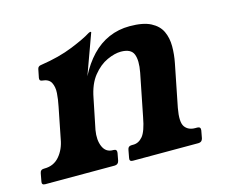

<svg xmlns="http://www.w3.org/2000/svg" viewBox="-101 -565 775 662"><g transform="rotate(-15 286.0 -233.5)"><path d="M-16 0Q-29 0 -26 -13L-21 -40Q-19 -53 -6 -53H-4Q29 -53 49.5 -77Q70 -101 76 -136L98 -247Q103 -271 104.5 -293Q106 -315 98 -330.5Q90 -346 66 -348Q56 -349 58 -360L64 -390Q66 -400 78 -401Q144 -411 193 -431Q242 -451 262 -464Q267 -467 270 -467H271Q273 -467 273 -465L221 -322Q242 -363 269.5 -392Q297 -421 331.5 -436Q366 -451 406 -451Q454 -451 481 -437Q508 -423 519 -399.5Q530 -376 530 -346.5Q530 -317 524 -287L494 -136Q485 -87 497 -70Q509 -53 534 -53H541Q554 -53 552 -40L547 -13Q544 0 531 0H297Q284 0 287 -13L292 -40Q294 -53 307 -53H313Q332 -53 346.5 -70Q361 -87 370 -136L400 -287Q408 -329 399 -351.5Q390 -374 354 -374Q332 -374 304.5 -361.5Q277 -349 254 -320.5Q231 -292 222 -244L200 -136Q194 -101 204.5 -77Q215 -53 240 -53H242Q255 -53 253 -40L248 -13Q245 0 232 0Z"/></g></svg>

Font: Young Serif Light
Style: Italic
Weight: 300
Italic angle: -10.979°
Designer: Bastien Sozeau
Foundry: NBR — Bastien Sozeau
Version: Version 5.001